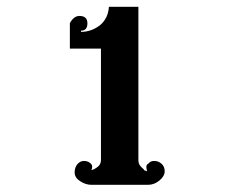

<svg xmlns="http://www.w3.org/2000/svg" viewBox="-20 -523 669 554"><path d="M243.7 -32.2Q250.6 -33.3 260.9 -40.8Q271.3 -48.3 271.3 -60.9V-382.8H181.6V-456.3Q193.1 -477 209.2 -477Q232.2 -477 232.2 -455.7Q232.2 -434.5 213.8 -434.5V-431Q243.7 -431 269 -450.6Q292 -470.1 294.3 -503.4H379.3V-60.9Q379.3 -48.3 388.5 -40.2Q397.7 -32.2 395.4 -32.2L404.6 -28.7Q402.3 -35.6 402.3 -42Q402.3 -48.3 409.2 -51.7Q413.8 -58.6 425.3 -58.6Q436.8 -58.6 446 -50.6Q455.2 -42.5 455.2 -28.7Q455.2 -14.9 440.2 -2.3Q425.3 10.3 406.9 10.3H243.7Q227.6 10.3 211.5 0Q195.4 -10.3 195.4 -25.3Q195.4 -40.2 203.4 -49.4Q211.5 -58.6 221.8 -58.6Q232.2 -58.6 239.1 -53.4Q246 -48.3 246 -42.5Q246 -36.8 243.7 -32.2Z"/></svg>

Font: Dhurjati
Style: Regular
Weight: 400
Designer: Purushoth Kumar Guthula
Foundry: Andhrapradesh Society for Knowledge Networks
Version: Version 1.0.5; ttfautohint (v1.2.25-373a) -l 7 -r 28 -G 50 -